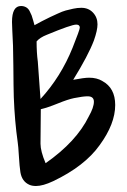

<svg xmlns="http://www.w3.org/2000/svg" viewBox="-20 -690 424 640"><path d="M95 -606Q102 -610 120 -619.5Q138 -629 147 -633Q156 -637 172 -644.5Q188 -652 199 -655Q210 -658 224 -661Q238 -664 251 -664Q275 -664 290 -648Q305 -632 305 -609Q305 -589 293 -555Q274 -505 224 -424Q261 -431 277 -431Q303 -431 321 -420Q364 -397 364 -340Q364 -277 312 -206Q262 -136 157 -86Q123 -70 100 -70Q87 -70 78 -74Q53 -85 48 -116Q45 -135 43 -169.5Q41 -204 39 -216Q29 -286 26 -366Q25 -396 24.5 -471Q24 -546 21 -588Q21 -592 20.5 -602Q20 -612 20 -617Q20 -670 50 -670Q59 -670 66.5 -666Q74 -662 78.5 -653.5Q83 -645 85.5 -638.5Q88 -632 91 -620.5Q94 -609 95 -606ZM234 -608Q218 -608 136 -574Q113 -565 102 -552Q102 -514 106 -485Q106 -484 115 -360Q183 -434 222 -531Q246 -591 246 -598Q246 -608 234 -608ZM227 -363Q207 -359 172.5 -345Q138 -331 116 -326Q116 -306 115.5 -268Q115 -230 115 -211Q115 -186 132 -146Q235 -218 276 -302Q293 -332 293 -351Q293 -369 272 -369Q257 -369 227 -363Z"/></svg>

Font: Because We Mentor
Style: Regular
Weight: 400
Designer: Liz Wetzel, Aaron Williamson, Russ McMullin
Foundry: Red Hat
Version: Version 1.000